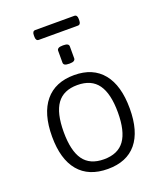

<svg xmlns="http://www.w3.org/2000/svg" viewBox="-151 -925 871 1029"><g transform="rotate(-20 284.5 -410.5)"><path d="M286 6Q177 6 120 -62Q63 -130 63 -259Q63 -390 120.5 -459.5Q178 -529 286 -529Q393 -529 449.5 -459.5Q506 -390 506 -259Q506 -129 450 -61.5Q394 6 286 6ZM284 -50Q364 -50 401.5 -102Q439 -154 439 -261Q439 -368 401.5 -420.5Q364 -473 284 -473Q205 -473 167.5 -421Q130 -369 130 -261Q130 -154 167 -102Q204 -50 284 -50ZM285 -595Q266 -595 258.5 -599.5Q251 -604 251 -613V-681Q251 -689 258.5 -694Q266 -699 285 -699Q303 -699 310.5 -694.5Q318 -690 318 -681V-613Q318 -605 310.5 -600Q303 -595 285 -595ZM174 -771Q157 -771 157 -794V-804Q157 -827 174 -827H396Q413 -827 413 -804V-794Q413 -771 396 -771Z"/></g></svg>

Font: Asap Light
Style: Regular
Weight: 300
Designer: Pablo Cosgaya
Foundry: Omnibus-Type
Version: Version 3.001